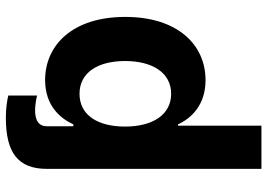

<svg xmlns="http://www.w3.org/2000/svg" viewBox="-152 -578 935 672"><g transform="rotate(-90 316.0 -242.5)"><path d="M209.5 -545.5C209.5 -574.2 228.7 -588.4 268.8 -587.7C288.4 -587 308.6 -583.1 317.1 -580.6V-681.5C302.9 -685 275.2 -690 239.7 -690C116.8 -690 60.4 -647.7 60.4 -545.5V204.5H211.6V-87.4H216.3C237.2 -41.9 283 8.9 371.1 8.9C495.4 8.9 592.3 -89.5 592.3 -272C592.3 -459.5 491.1 -552.6 371.4 -552.6C280.2 -552.6 236.5 -498.2 216.3 -453.8H209.5ZM208.5 -272.7C208.5 -370 249.6 -432.2 323.2 -432.2C398.1 -432.2 437.9 -367.2 437.9 -272.7C437.9 -177.6 397.4 -111.5 323.2 -111.5C250.4 -111.5 208.5 -175.4 208.5 -272.7Z"/></g></svg>

Font: Karasuma Gothic
Style: Bold
Weight: 700
Designer: Rasmus Andersson / Ryoko Nishizuka
Foundry: Genbu
Version: Version 1.00